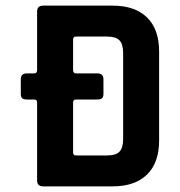

<svg xmlns="http://www.w3.org/2000/svg" viewBox="-20 -663 640 683"><path d="M250 -110H360Q392 -110 405 -123.5Q418 -137 418 -169V-474Q418 -506 405 -519.5Q392 -533 360 -533H250Q240 -533 240 -522V-414Q240 -402 250 -402H326Q348 -402 348 -381V-329Q348 -318 343 -313.5Q338 -309 326 -309H250Q240 -309 240 -298V-121Q240 -110 250 -110ZM380 0H134Q112 0 112 -21V-298Q112 -309 102 -309H76Q64 -309 59 -313.5Q54 -318 54 -329V-381Q54 -402 76 -402H102Q112 -402 112 -414V-622Q112 -643 134 -643H380Q460 -643 503 -601Q546 -559 546 -480V-163Q546 -84 503 -42Q460 0 380 0Z"/></svg>

Font: RajdhaniMono
Style: Bold
Weight: 700
Monospace: yes
Designer: Satya Rajpurohit, Jyotish Sonowal
Foundry: Indian Type Foundry
Version: Version 1.201;PS 1.0;hotconv 1.0.78;makeotf.lib2.5.61930; tt